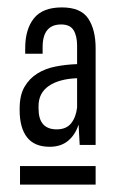

<svg xmlns="http://www.w3.org/2000/svg" viewBox="-20 -725 315 518"><path d="M147 -705C112.3 -705 87.2 -695.2 71.5 -675.5C55.8 -655.8 48 -629 48 -595V-580H95V-598C95 -638.7 111.7 -659 145 -659C161 -659 172.2 -653.8 178.5 -643.5C184.8 -633.2 188 -619.3 188 -602V-552C168 -551.3 148.7 -549.2 130 -545.5C111.3 -541.8 94.8 -535.5 80.5 -526.5C66.2 -517.5 54.7 -505.5 46 -490.5C37.3 -475.5 33 -456 33 -432V-428C33 -396 39.7 -371.5 53 -354.5C66.3 -337.5 86.7 -329 114 -329C134 -329 150.5 -334.3 163.5 -345C176.5 -355.7 186 -370.3 192 -389L195 -334H238V-595C238 -628.3 231.3 -655 218 -675C204.7 -695 181 -705 147 -705ZM188 -514V-435C186 -417.7 180.7 -403.5 172 -392.5C163.3 -381.5 150.3 -376 133 -376C100.3 -376 84 -394.7 84 -432V-439C84 -462.3 93.2 -480.3 111.5 -493C129.8 -505.7 155.3 -512.7 188 -514ZM238 -277H34V-227H238Z"/></svg>

Font: Bebas Neue Regular two
Style: Regular2
Weight: 400
Designer: Ryoichi Tsunekawa & LGV (GE)
Foundry: Free Software Foundation, Inc.
Version: Version 1.003 August 13, 2016